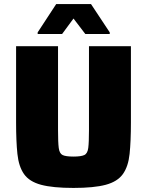

<svg xmlns="http://www.w3.org/2000/svg" viewBox="-20 -915 722 943"><path d="M341 8Q239 8 181.5 -7.5Q124 -23 98 -60Q72 -97 65.5 -159Q59 -221 59 -313V-688H265V-276Q265 -216 268.5 -188.5Q272 -161 287.5 -153.5Q303 -146 341 -146Q378 -146 394 -153.5Q410 -161 413.5 -188.5Q417 -216 417 -276V-688H623V-313Q623 -221 616.5 -159Q610 -97 583.5 -60Q557 -23 499.5 -7.5Q442 8 341 8ZM165 -748V-756L256 -895H427L519 -756V-748H399L341 -824L285 -748Z"/></svg>

Font: Saira ExtraBold
Style: Regular
Weight: 800
Designer: Hector Gatti with collaboration of the Omnibus-Type team
Foundry: Omnibus-Type
Version: Version 1.100; ttfautohint (v1.8.3)